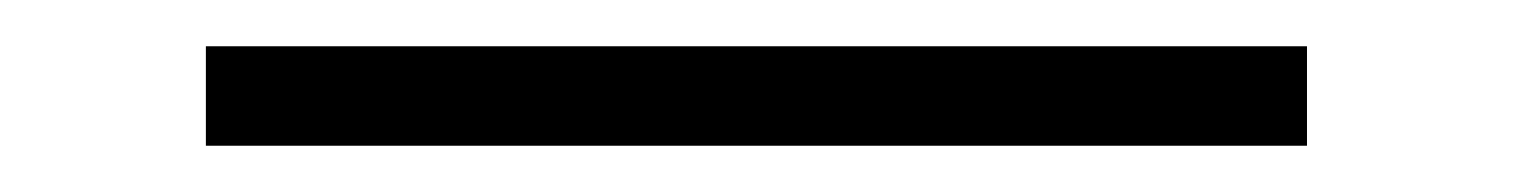

<svg xmlns="http://www.w3.org/2000/svg" viewBox="-20 13 654 83"><path d="M69 76V33H545V76Z"/></svg>

Font: DM Sans 18pt ExtraLight
Style: Regular
Weight: 250
Designer: Colophon Foundry, Jonny Pinhorn
Foundry: Colophon Foundry
Version: Version 4.004;gftools[0.9.30]